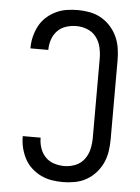

<svg xmlns="http://www.w3.org/2000/svg" viewBox="-53 -785 607 835"><g transform="rotate(5 250.0 -367.5)"><path d="M253 8Q228 8 203.5 4Q179 0 156.5 -11Q134 -22 115.5 -39Q97 -56 85.5 -78Q74 -100 68 -124Q62 -148 62 -173V-176H140V-174Q140 -152 147.5 -130Q155 -108 170.5 -92Q186 -76 208 -69Q230 -62 253 -62Q278 -62 301.5 -71.5Q325 -81 340 -101Q355 -121 360.5 -145.5Q366 -170 366 -195V-540Q366 -565 360.5 -589.5Q355 -614 340 -634Q325 -654 301.5 -663.5Q278 -673 253 -673Q230 -673 208 -666Q186 -659 170.5 -643Q155 -627 147.5 -605Q140 -583 140 -561V-559H62V-562Q62 -587 68 -611Q74 -635 85.5 -657Q97 -679 115.5 -696Q134 -713 156.5 -724Q179 -735 203.5 -739Q228 -743 253 -743Q279 -743 305.5 -738Q332 -733 355 -720Q378 -707 396 -687Q414 -667 425 -643Q436 -619 440 -592.5Q444 -566 444 -540V-195Q444 -169 440 -142.5Q436 -116 425 -92Q414 -68 396 -48Q378 -28 355 -15Q332 -2 305.5 3Q279 8 253 8Z"/></g></svg>

Font: Iosevka Curly
Style: Regular
Weight: 400
Monospace: yes
Designer: Belleve Invis
Foundry: Belleve Invis
Version: Version 22.1.2; ttfautohint (v1.8.4)